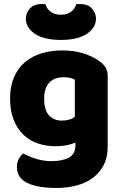

<svg xmlns="http://www.w3.org/2000/svg" viewBox="-20 -751 607 952"><path d="M289 -501Q346 -501 392.5 -486.5Q439 -472 471 -449Q491 -435 502.5 -418Q514 -401 514 -374V-24Q514 29 494 67.5Q474 106 439.5 131.5Q405 157 358.5 169Q312 181 259 181Q168 181 116 156.5Q64 132 64 77Q64 54 73.5 36.5Q83 19 95 10Q124 26 160.5 37Q197 48 236 48Q290 48 322 30Q354 12 354 -28V-44Q313 -26 254 -26Q209 -26 168.5 -39.5Q128 -53 97.5 -81.5Q67 -110 48.5 -155Q30 -200 30 -262Q30 -323 49.5 -368Q69 -413 103.5 -442.5Q138 -472 185.5 -486.5Q233 -501 289 -501ZM351 -356Q344 -360 330.5 -364Q317 -368 297 -368Q248 -368 223.5 -340.5Q199 -313 199 -262Q199 -204 223.5 -178.5Q248 -153 286 -153Q327 -153 351 -172ZM282 -553Q198 -553 153 -583.5Q108 -614 108 -659Q108 -685 127.5 -708Q147 -731 188 -731Q193 -731 197 -731Q201 -731 206 -730Q211 -708 231 -693Q251 -678 282 -678Q313 -678 332.5 -693Q352 -708 358 -730Q363 -731 367 -731Q371 -731 376 -731Q417 -731 436.5 -708Q456 -685 456 -659Q456 -614 411 -583.5Q366 -553 282 -553Z"/></svg>

Font: Baloo Thambi
Style: Regular
Weight: 400
Designer: Aadarsh Rajan and Ek Type
Foundry: Ek Type
Version: Version 1.100;PS 1.000;hotconv 1.0.88;makeotf.lib2.5.647800;